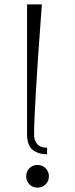

<svg xmlns="http://www.w3.org/2000/svg" viewBox="-20 -840 344 880"><path d="M100.1 -32.2Q100.1 -54.2 115 -69.1Q129.9 -84 151.9 -84Q173.8 -84 189 -69.1Q204.1 -54.2 204.1 -32.2Q204.1 -9.8 189 5.1Q173.8 20 151.9 20Q129.9 20 115 5.1Q100.1 -9.8 100.1 -32.2ZM136.2 -224.1Q136.2 -206.1 141.6 -194.1Q147 -182.1 155.5 -175Q164.1 -168 174.6 -165.5Q185.1 -163.1 195.8 -163.1V-132.8Q155.8 -132.8 129.9 -153.3Q104 -173.8 104 -224.1V-819.8H171.9L154.8 -584Q152.8 -554.2 149.9 -508.1Q147 -461.9 144 -410.9Q141.1 -359.9 138.7 -309.8Q136.2 -259.8 136.2 -224.1Z"/></svg>

Font: Sevillana
Style: Regular
Weight: 400
Designer: Olga Umpeleva
Foundry: Brownfox
Version: Version 1.001